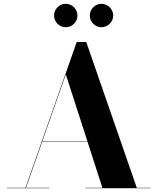

<svg xmlns="http://www.w3.org/2000/svg" viewBox="-20 -985 823 1005"><path d="M450 -903.5C450 -870 477.5 -842.5 511 -842.5C544.5 -842.5 572.5 -870 572.5 -903.5C572.5 -937.5 544.5 -965 511 -965C477.5 -965 450 -937.5 450 -903.5ZM263 -903.5C263 -870 290.5 -842.5 324 -842.5C357.5 -842.5 385.5 -870 385.5 -903.5C385.5 -937.5 357.5 -965 324 -965C290.5 -965 263 -937.5 263 -903.5ZM17 -2V0H237V-2H116L201 -243.5H438L516 -2H427V0H767V-2H696L431.5 -765H381.5L113.5 -2ZM324.5 -595.5 437.5 -245.5H201.5Z"/></svg>

Font: Bodoni* 96pt
Style: Bold
Weight: 700
Version: Version 2.3